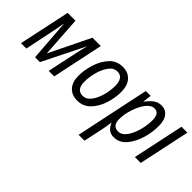

<svg xmlns="http://www.w3.org/2000/svg" viewBox="-40 -1101 1892 1892"><g transform="rotate(45 906.5 -154.5)"><path d="M15 0H90L153 -305Q160 -338 166 -371Q172 -404 177 -432H179L211 0H279L494 -432H496Q488 -401 480 -367.5Q472 -334 465 -300L401 0H478L591 -536H475L268 -112H266L238 -536H129Z M806 9Q889 9 944.5 -49Q1000 -107 1027 -192Q1054 -277 1054 -359Q1054 -447 1010.5 -496Q967 -545 891 -545Q804 -545 749 -483.5Q694 -422 668 -336Q642 -250 642 -175Q642 -88 685.5 -39.5Q729 9 806 9ZM812 -62Q725 -62 725 -173Q725 -237 743.5 -307Q762 -377 798 -426Q834 -475 886 -475Q931 -475 950.5 -442.5Q970 -410 970 -365Q970 -290 950 -220.5Q930 -151 894.5 -106.5Q859 -62 812 -62Z M1055 237H1137L1183 21Q1187 1 1191 -26Q1195 -53 1198 -74H1202Q1215 -39 1243 -14.5Q1271 10 1315 10Q1392 10 1445 -51Q1498 -112 1525.5 -202Q1553 -292 1553 -380Q1553 -462 1519.5 -504Q1486 -546 1429 -546Q1383 -546 1346.5 -519Q1310 -492 1279 -448H1275L1286 -536H1218ZM1307 -61Q1228 -61 1228 -155Q1228 -222 1252 -297Q1276 -372 1315 -424Q1354 -476 1401 -476Q1469 -476 1469 -379Q1469 -310 1449 -236.5Q1429 -163 1392.5 -112Q1356 -61 1307 -61Z M1602 0 1716 -536H1798L1684 0Z"/></g></svg>

Font: Noto Sans UI SemiCondensed
Style: Italic
Weight: 400
Width: 4
Italic angle: -12°
Designer: Monotype Design Team
Foundry: Monotype Imaging Inc.
Version: Version 1.901